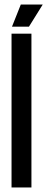

<svg xmlns="http://www.w3.org/2000/svg" viewBox="-20 -829 209 849"><path d="M31 0V-680H119V0ZM108 -711H33L72 -809H169Z"/></svg>

Font: Bricolage Grotesque 48pt Condensed
Style: Regular
Weight: 400
Width: 3
Designer: Mathieu Triay
Foundry: Atelier Triay
Version: Version 1.000; ttfautohint (v1.8.4.7-5d5b);gftools[0.9.32]